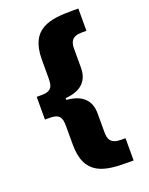

<svg xmlns="http://www.w3.org/2000/svg" viewBox="-160 -811 802 1036"><g transform="rotate(-20 240.5 -292.5)"><path d="M48.8 -357.9V-227.5H76.7C146 -227.5 143.6 -189.9 143.6 -137.7V-48.8C143.6 131.3 261.2 143.6 390.6 143.6H422.9V15.6H397.9C335.9 15.6 327.1 -16.1 327.1 -54.7V-161.1C327.1 -231 289.6 -280.3 193.4 -287.6V-297.9C289.6 -305.2 327.1 -354.5 327.1 -424.3V-530.8C327.1 -569.3 335.9 -601.1 397.9 -601.1H422.9V-729H390.6C261.2 -729 143.6 -716.8 143.6 -536.6V-447.8C143.6 -395.5 146 -357.9 76.7 -357.9Z"/></g></svg>

Font: Wand UI Pro Black
Style: Regular
Weight: 900
Designer: Andreas Faust
Version: Version 1.003;FEAKit 1.0